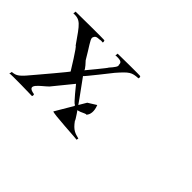

<svg xmlns="http://www.w3.org/2000/svg" viewBox="-61 -512 704 704"><g transform="rotate(45 291.0 -160.5)"><path d="M8 6C12 3 125 6 125 6C129 3 126 -4 126 -4C73 -12 124 -42 146 -64L208 -140C208 -140 256 -80 258 -84C274 -59 314 -94 314 -86C325 -96 328 -116 318 -140C308 -134 296 -126 286 -120L221 -10C218 -4 358 2 354 4L356 -4C334 -10 322 -12 301 -41C305 -44 206 -178 206 -178C210 -180 280 -269 280 -269C316 -310 323 -314 355 -316C359 -318 355 -326 355 -326C359 -328 236 -326 236 -326C240 -328 236 -316 236 -316C266 -318 270 -312 270 -300C274 -295 266 -284 250 -266C254 -268 194 -196 194 -196C198 -199 172 -226 172 -226C146 -271 130 -290 130 -301C134 -314 139 -315 156 -316C160 -318 169 -316 169 -316C173 -318 169 -326 169 -326C173 -328 18 -326 18 -326C22 -328 18 -316 18 -316C54 -317 60 -307 108 -238C112 -240 162 -158 162 -158C166 -160 82 -61 82 -61C40 -10 34 -6 9 -4C13 -6 8 6 8 6Z"/></g></svg>

Font: Zinc
Style: Regular
Weight: 400
Version: Version 1